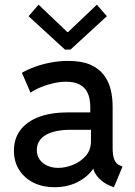

<svg xmlns="http://www.w3.org/2000/svg" viewBox="-20 -786 574 814"><path d="M210.4 7.8Q161.6 7.8 122.8 -11.2Q84 -30.3 61.5 -65.2Q39.1 -100.1 39.1 -147.5Q39.1 -198.2 66.4 -234.6Q93.8 -271 145.3 -290.3Q196.8 -309.6 270 -309.6H382.3V-235.8H281.2Q211.4 -235.8 173.8 -213.6Q136.2 -191.4 136.2 -149.9Q136.2 -126 148.4 -109.1Q160.6 -92.3 181.4 -83.3Q202.1 -74.2 227.1 -74.2Q256.3 -74.2 288.6 -86.9Q320.8 -99.6 343.3 -124.8Q365.7 -149.9 365.7 -187.5V-243.7L362.8 -272V-333Q362.8 -345.7 360.1 -363.8Q357.4 -381.8 347.7 -399.2Q337.9 -416.5 316.9 -428Q295.9 -439.5 259.8 -439.5Q235.8 -439.5 208.5 -433.6Q181.2 -427.7 155.3 -417.2Q129.4 -406.7 109.4 -393.1L72.8 -477.5Q97.7 -491.7 129.4 -503.2Q161.1 -514.6 197 -521.2Q232.9 -527.8 268.6 -527.8Q325.7 -527.8 362.3 -512Q398.9 -496.1 419.9 -468.5Q440.9 -440.9 449.2 -406.5Q457.5 -372.1 457.5 -335V-158.2Q457.5 -127 464.8 -108.9Q472.2 -90.8 489.7 -84L499.5 -80.1L462.9 7.8L447.8 2Q417 -10.3 396.2 -33.7Q375.5 -57.1 374.5 -79.6L395.5 -69.8H355.5L382.3 -83Q363.8 -45.9 317.9 -19Q272 7.8 210.4 7.8ZM143.6 -766.1 265.1 -650.4H269L390.6 -766.1L433.1 -717.3L278.8 -575.7H255.4L101.1 -717.3Z"/></svg>

Font: Reddit Sans Medium
Style: Regular
Weight: 500
Designer: Stephen Hutchings
Foundry: Reddit
Version: Version 1.014